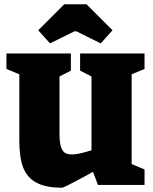

<svg xmlns="http://www.w3.org/2000/svg" viewBox="-20 -861 713 894"><path d="M70 -205V-515L10 -540V-612H310V-532L257 -505V-240Q257 -198 264 -177Q271 -156 283 -149Q295 -142 316 -142Q337 -142 368.5 -150.5Q400 -159 406 -161V-505L353 -532V-612H653V-540L593 -515V-97L653 -72V0H436L413 -61Q376 -40 325.5 -13.5Q275 13 269 13Q193 13 149.5 -10.5Q106 -34 88 -81Q70 -128 70 -205ZM158 -720 279 -841H383L504 -720L449 -659L336 -715H326L213 -659Z"/></svg>

Font: Grenze Black
Style: Regular
Weight: 900
Designer: Renata Polastri
Foundry: Omnibus-Type
Version: Version 1.002; ttfautohint (v1.8)